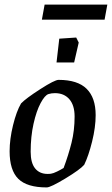

<svg xmlns="http://www.w3.org/2000/svg" viewBox="-20 -810 489 839"><path d="M22 -149Q22 -202 37 -263Q52 -324 72 -358Q93 -380 156 -420.5Q219 -461 236 -461Q319 -461 358.5 -422Q398 -383 398 -307Q398 -254 382.5 -191.5Q367 -129 348 -90Q330 -69 265.5 -30Q201 9 184 9Q98 9 60 -28.5Q22 -66 22 -149ZM203 -51Q212 -52 229.5 -60.5Q247 -69 258 -76Q279 -132 292.5 -186Q306 -240 306 -301Q306 -350 283 -376.5Q260 -403 220 -403Q205 -403 192 -399Q176 -394 157.5 -359.5Q139 -325 126.5 -269Q114 -213 114 -147Q114 -98 133.5 -74Q153 -50 188 -50Q198 -50 203 -51ZM239 -641 313 -646 324 -624 304 -537H227ZM175 -790H449L437 -724H163Z"/></svg>

Font: Grenze
Style: Italic
Weight: 400
Italic angle: -10°
Designer: Renata Polastri
Foundry: Omnibus-Type
Version: Version 1.002; ttfautohint (v1.8)